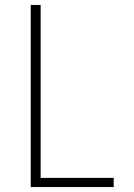

<svg xmlns="http://www.w3.org/2000/svg" viewBox="-20 -755 540 775"><path d="M104 0V-735H144V-37H439V0Z"/></svg>

Font: Iosevka SS04 Extralight
Style: Regular
Weight: 200
Monospace: yes
Designer: Belleve Invis
Foundry: Belleve Invis
Version: Version 19.0.0; ttfautohint (v1.8.4)